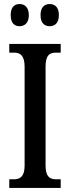

<svg xmlns="http://www.w3.org/2000/svg" viewBox="-20 -932 346 952"><path d="M227 -802C250 -802 272 -816 272 -857C272 -898 250 -912 227 -912C202 -912 181 -898 181 -857C181 -816 202 -802 227 -802ZM77 -802C100 -802 123 -816 123 -857C123 -898 100 -912 77 -912C53 -912 33 -898 33 -857C33 -816 53 -802 77 -802ZM26 0H281V-43H258C227 -43 206 -56 206 -111V-602C206 -659 226 -671 258 -671H281V-714H26V-671H49C78 -671 102 -659 102 -602V-110C102 -55 78 -43 49 -43H26Z"/></svg>

Font: Noto Serif Georgian ExtraCondensed Medium
Style: Regular
Weight: 500
Width: 2
Designer: Monotype Design Team, Akaki Razmadze
Foundry: Google LLC
Version: Version 2.003